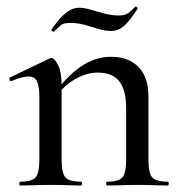

<svg xmlns="http://www.w3.org/2000/svg" viewBox="-20 -575 560 595"><path d="M312 0Q309 0 309 -6Q309 -12 312 -12Q348 -12 359.5 -25.5Q371 -39 371 -81V-238Q371 -295 350 -322.5Q329 -350 283 -350Q248 -350 212.5 -329.5Q177 -309 152 -273L148 -285Q189 -341 232.5 -370Q276 -399 324 -399Q379 -399 409.5 -367Q440 -335 440 -276V-81Q440 -39 451.5 -25.5Q463 -12 500 -12Q503 -12 503 -6Q503 0 500 0Q481 0 457 -1Q433 -2 406 -2Q379 -2 354.5 -1Q330 0 312 0ZM43 0Q40 0 40 -6Q40 -12 43 -12Q79 -12 90.5 -25.5Q102 -39 102 -81V-276Q102 -308 94.5 -323Q87 -338 69 -338Q59 -338 46 -334.5Q33 -331 16 -324Q12 -322 10 -327.5Q8 -333 11 -335L134 -394Q138 -395 140 -395Q149 -395 160 -373Q171 -351 171 -310V-81Q171 -39 182.5 -25.5Q194 -12 231 -12Q234 -12 234 -6Q234 0 231 0Q212 0 188 -1Q164 -2 137 -2Q110 -2 85.5 -1Q61 0 43 0ZM349 -527Q367 -527 377.5 -534.5Q388 -542 399 -554Q401 -556 404.5 -552.5Q408 -549 406 -547Q379 -506 362 -492.5Q345 -479 325 -479Q305 -479 284.5 -485.5Q264 -492 242.5 -498Q221 -504 197 -504Q176 -504 167 -496Q158 -488 147 -477Q145 -476 141.5 -478.5Q138 -481 140 -484Q148 -496 161 -512Q174 -528 190.5 -539.5Q207 -551 225 -551Q241 -551 261 -545Q281 -539 303.5 -533Q326 -527 349 -527Z"/></svg>

Font: Cormorant Infant Light Medium
Style: Regular
Weight: 500
Version: Version 4.001